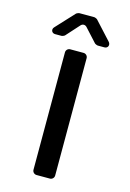

<svg xmlns="http://www.w3.org/2000/svg" viewBox="-129 -921 666 984"><g transform="rotate(15 204.5 -429.0)"><path d="M168 0H239C251 0 261 -10 261 -22V-645C261 -657 251 -667 239 -667H168C156 -667 146 -657 146 -645V-22C146 -10 156 0 168 0ZM219 -799 283 -729C286 -726 296 -722 300 -722H335C353 -722 361 -741 349 -755L261 -851C258 -854 248 -858 244 -858H166C162 -858 152 -854 149 -851L59 -754C47 -741 55 -722 73 -722H107C111 -722 121 -726 124 -729L187 -799C196 -809 210 -809 219 -799Z"/></g></svg>

Font: DIN Rundschrift
Style: Breit
Weight: 400
Width: 7
Version: Version 1.027